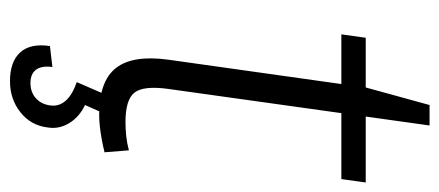

<svg xmlns="http://www.w3.org/2000/svg" viewBox="-274 -438 901 394"><g transform="rotate(90 177.0 -240.5)"><path d="M215 7Q146 7 119 -27.5Q92 -62 102 -135L159 -540L195 -671H237L162 -135Q155 -84 169.5 -65.5Q184 -47 230 -47Q244 -47 258.5 -48.5Q273 -50 288 -54L292 -4Q280 -1 266.5 1.5Q253 4 240 5.5Q227 7 215 7ZM57 -540H354L347 -490H50ZM146 190Q106 190 87 169Q68 148 74 108L117 103Q114 125 122.5 136.5Q131 148 150 148Q169 148 181.5 136.5Q194 125 196 106Q198 89 186 75.5Q174 62 148 53L171 0H211L195 36Q220 48 232.5 69Q245 90 241 113Q237 147 210 168.5Q183 190 146 190Z"/></g></svg>

Font: Pathway Extreme 8pt Thin
Style: Italic
Weight: 100
Italic angle: -8°
Designer: Eduardo Rodriguez Tunni
Foundry: Eduardo Rodriguez Tunni
Version: Version 1.000